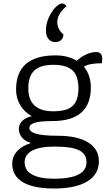

<svg xmlns="http://www.w3.org/2000/svg" viewBox="-20 -877 625 1099"><path d="M565 -539Q565 -533 563 -515Q489 -515 460 -495Q500 -447 500 -376Q500 -184 279 -184Q211 -184 179.5 -174.5Q148 -165 148 -145Q148 -100 309 -100Q422 -100 484 -62Q546 -24 546 46Q546 121 479.5 161.5Q413 202 289 202Q172 202 111 166Q50 130 50 60Q50 20 77.5 -11Q105 -42 154 -57V-60Q124 -68 106 -89.5Q88 -111 88 -141Q88 -166 108 -185.5Q128 -205 162 -212Q119 -236 95.5 -275.5Q72 -315 72 -364Q72 -560 298 -560Q369 -560 419 -529Q444 -552 473.5 -565.5Q503 -579 530 -579Q548 -579 556.5 -569.5Q565 -560 565 -539ZM429 -372Q429 -442 395 -474Q361 -506 285 -506Q211 -506 176.5 -473.5Q142 -441 142 -372Q142 -240 285 -240Q362 -240 395.5 -270.5Q429 -301 429 -372ZM121 52Q121 98 164 122Q207 146 289 146Q381 146 428 122.5Q475 99 475 52Q475 4 432.5 -17Q390 -38 293 -38Q208 -38 164.5 -15Q121 8 121 52ZM243 -704Q243 -764 287 -823Q298 -837 311.5 -847Q325 -857 337 -857Q349 -857 361 -842Q308 -797 308 -752Q308 -709 343 -680Q343 -661 330.5 -648.5Q318 -636 297 -636Q273 -636 258 -653Q243 -670 243 -704Z"/></svg>

Font: Krub
Style: Regular
Weight: 400
Designer: Ekaluck Peanpanawate
Foundry: Cadson Demak Co.,Ltd.
Version: Version 1.000; ttfautohint (v1.6)